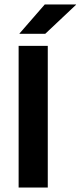

<svg xmlns="http://www.w3.org/2000/svg" viewBox="-20 -846 363 866"><path d="M195.5 0H64V-639H195.5ZM182 -826H323V-824.5L184 -693.5H68V-695Z"/></svg>

Font: Anek Latin SemiBold
Style: Regular
Weight: 600
Designer: Yesha Goshar
Foundry: Ek Type
Version: Version 1.003